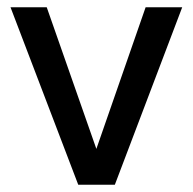

<svg xmlns="http://www.w3.org/2000/svg" viewBox="-20 -510 532 530"><path d="M483 -490 297 0H196L9 -490H109L246 -99L382 -490Z"/></svg>

Font: Cabin
Style: Regular
Weight: 400
Designer: Pablo Impallari
Foundry: Pablo Impallari
Version: Version 1.007